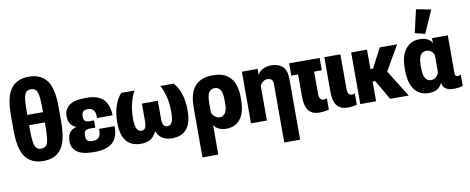

<svg xmlns="http://www.w3.org/2000/svg" viewBox="-75 -1070 3999 1634"><g transform="rotate(-10 1924.5 -253.5)"><path d="M224.1 8.8Q326.7 8.8 378.4 -59.6Q430.2 -127.9 430.2 -298.8V-418.9Q430.2 -585 377.9 -652.3Q325.7 -719.7 224.6 -719.7Q122.6 -719.7 70.3 -652.3Q18.1 -585 18.1 -418.9V-298.8Q18.1 -127.9 70.3 -59.6Q122.6 8.8 224.1 8.8ZM224.1 -97.7Q185.1 -97.7 170.7 -132.6Q156.2 -167.5 156.2 -275.4V-436.5Q156.2 -543.9 170.4 -577.6Q184.6 -611.3 223.6 -611.3Q262.7 -611.3 277.1 -577.6Q291.5 -543.9 292 -436.5V-275.4Q292 -167.5 278.1 -132.6Q264.2 -97.7 224.1 -97.7ZM72.8 -312.5H373.5V-401.4H72.8Z M661.6 8.8Q772 8.8 822 -36.4Q872.1 -81.5 871.1 -178.2H737.3Q737.8 -127.9 721.4 -107.2Q705.1 -86.4 666 -86.4Q632.3 -86.4 620.6 -99.6Q608.9 -112.8 608.9 -138.7Q608.9 -170.4 620.1 -182.4Q631.3 -194.3 661.6 -194.3H707.5V-256.8H665Q639.2 -257.3 628.4 -269.3Q617.7 -281.2 617.7 -306.6Q617.7 -333 629.6 -346.7Q641.6 -360.4 669.9 -360.4Q704.1 -360.4 720.7 -340.3Q737.3 -320.3 735.8 -272H870.1Q868.2 -365.7 821 -411.9Q773.9 -458 671.4 -457.5Q569.3 -457.5 526.1 -423.6Q482.9 -389.6 482.9 -331.5Q482.9 -286.6 505.1 -258.8Q527.3 -231 573.7 -220.7V-230Q527.3 -229.5 499 -202.1Q470.7 -174.8 470.7 -114.7Q470.7 -58.6 515.4 -24.9Q560.1 8.8 661.6 8.8Z M1068.4 8.8Q1116.7 8.8 1151.4 -12Q1186 -32.7 1208.5 -88.9H1196.8Q1220.2 -31.7 1254.6 -11.5Q1289.1 8.8 1335 8.8Q1420.9 8.8 1463.6 -43.5Q1506.3 -95.7 1506.3 -202.6Q1506.3 -287.6 1484.9 -349.1Q1463.4 -410.6 1428.2 -447.3H1314Q1334.5 -412.1 1350.8 -352.1Q1367.2 -292 1367.2 -214.4Q1367.2 -152.3 1354.2 -126.2Q1341.3 -100.1 1315.4 -100.1Q1291.5 -100.1 1281.2 -116.7Q1271 -133.3 1271 -181.6V-326.7H1133.3V-181.6Q1133.3 -133.3 1123.3 -116.7Q1113.3 -100.1 1088.9 -100.1Q1063.5 -100.1 1050 -126.2Q1036.6 -152.3 1036.6 -213.9Q1036.6 -292 1053.5 -352.1Q1070.3 -412.1 1090.8 -447.3H976.6Q941.9 -411.6 920.4 -349.6Q898.9 -287.6 898.9 -201.7Q898.9 -95.2 941.9 -43.2Q984.9 8.8 1068.4 8.8Z M1561.5 213.4H1698.2V-41.5Q1713.9 -16.6 1742.2 -3.9Q1770.5 8.8 1804.2 8.8Q1882.3 8.8 1926.5 -46.6Q1970.7 -102.1 1970.7 -215.8V-234.9Q1970.7 -343.3 1920.9 -401.4Q1871.1 -459.5 1769 -459.5Q1663.6 -459.5 1612.5 -399.4Q1561.5 -339.4 1561.5 -217.3ZM1768.1 -96.7Q1745.1 -96.7 1725.1 -112.3Q1705.1 -127.9 1698.2 -152.3V-222.7Q1698.2 -294.4 1714.4 -321.8Q1730.5 -349.1 1765.6 -349.1Q1797.9 -349.1 1814.7 -322.5Q1831.5 -295.9 1831.5 -234.9V-211.9Q1831.5 -146.5 1813 -121.6Q1794.4 -96.7 1768.1 -96.7Z M2269 209.5H2406.2V-311Q2406.2 -392.1 2369.6 -424.3Q2333 -456.5 2276.4 -456.5Q2231 -456.5 2198.5 -439Q2166 -421.4 2155.3 -396H2154.3V-446.3H2018.6V0H2155.8V-297.4Q2163.6 -319.3 2181.4 -332.8Q2199.2 -346.2 2218.8 -346.2Q2245.1 -346.2 2257.1 -334Q2269 -321.8 2269 -288.6Z M2426.8 -340.3H2690.4V-446.8H2426.8ZM2606.9 10.7Q2630.4 10.7 2652.3 7.8Q2674.3 4.9 2691.4 0V-99.1Q2685.5 -95.2 2678.5 -93.3Q2671.4 -91.3 2664.6 -91.3Q2646.5 -91.3 2635.3 -104Q2624 -116.7 2624 -154.8V-431.2H2485.4V-153.3Q2485.4 -63.5 2516.8 -26.4Q2548.3 10.7 2606.9 10.7Z M2852.5 10.7Q2875.5 10.7 2896.7 7.8Q2918 4.9 2933.1 0V-99.1Q2927.2 -95.2 2920.7 -93.3Q2914.1 -91.3 2907.7 -91.3Q2890.6 -91.3 2880.1 -104Q2869.6 -116.7 2869.6 -154.8V-446.3H2731L2730.5 -153.3Q2730.5 -63.5 2762 -26.4Q2793.5 10.7 2852.5 10.7Z M2962.9 0H3099.6V-170.4H3122.1L3221.2 0H3381.8L3236.3 -232.9L3359.9 -446.3H3209.5L3122.6 -278.3H3099.6V-446.3H2962.9Z M3552.7 8.8Q3601.6 8.8 3629.2 -9Q3656.7 -26.9 3670.9 -58.6H3671.4Q3675.3 -25.4 3698.7 -8.1Q3722.2 9.3 3764.6 10.3Q3789.6 10.3 3811.8 7.1Q3834 3.9 3848.6 -1.5V-100.1Q3843.8 -96.2 3837.2 -93.8Q3830.6 -91.3 3822.8 -91.3Q3810.1 -91.3 3804 -97.9Q3797.9 -104.5 3797.9 -124V-446.8H3661.6L3662.1 -403.8Q3647.9 -428.7 3622.8 -442.4Q3597.7 -456.1 3555.2 -456.1Q3477.5 -456.1 3432.9 -398.4Q3388.2 -340.8 3388.2 -232.4V-216.3Q3388.2 -107.9 3431.6 -49.6Q3475.1 8.8 3552.7 8.8ZM3592.8 -96.2Q3561.5 -96.2 3543.9 -123Q3526.4 -149.9 3526.4 -210.9V-237.8Q3526.4 -293.9 3543.5 -321.5Q3560.5 -349.1 3593.8 -349.1Q3616.7 -349.1 3635.5 -335.7Q3654.3 -322.3 3660.6 -298.8V-153.8Q3653.3 -127 3634.8 -111.6Q3616.2 -96.2 3592.8 -96.2ZM3610.8 -492.7 3697.3 -687.5 3569.8 -712.9 3524.4 -514.2Z"/></g></svg>

Font: Roboto Flex Super Cond Bold
Style: Regular
Weight: 700
Width: 3
Designer: Berlow after Robertson
Foundry: Google
Version: Version 3.000